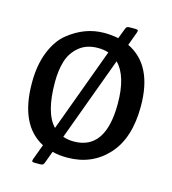

<svg xmlns="http://www.w3.org/2000/svg" viewBox="-122 -861 936 1045"><g transform="rotate(15 346.0 -338.0)"><path d="M43 -333Q43 -433 73 -507.5Q103 -582 152 -621Q245 -696 354 -696Q395 -696 434 -688L455 -743Q459 -754 463.5 -757.5Q468 -761 480 -761H511Q522 -761 525 -757.5Q528 -754 524 -743L496 -667Q649 -594 649 -361Q649 -181 560.5 -84.5Q472 12 333 12Q286 12 249 2L225 67Q221 78 216.5 81.5Q212 85 200 85H170Q159 85 156 81.5Q153 78 157 67L189 -19Q43 -95 43 -333ZM345 -82Q524 -82 524 -342Q524 -498 458 -564L284 -92Q312 -82 345 -82ZM163 -368Q163 -194 228 -127L402 -599Q375 -608 342 -608Q278 -608 236.5 -573.5Q195 -539 179 -487.5Q163 -436 163 -368Z"/></g></svg>

Font: Crete Round
Style: Regular
Weight: 400
Designer: Veronika Burian
Foundry: TypeTogether
Version: Version 1.001